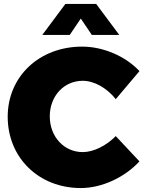

<svg xmlns="http://www.w3.org/2000/svg" viewBox="-20 -943 730 972"><path d="M311 -923 194 -766H333L389 -849L445 -766H584L467 -923ZM566 -441 686 -583C615 -659 502 -707 396 -707C179 -707 19 -556 19 -352C19 -145 176 9 389 9C495 9 610 -44 686 -126L566 -254C518 -205 453 -173 399 -173C304 -173 232 -251 232 -354C232 -457 304 -534 399 -534C457 -534 522 -497 566 -441Z"/></svg>

Font: Montserrat ExtraBold
Style: Regular
Weight: 800
Designer: Julieta Ulanovsky
Foundry: Julieta Ulanovsky
Version: Version 4.000